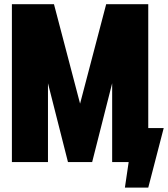

<svg xmlns="http://www.w3.org/2000/svg" viewBox="-20 -752 780 891"><path d="M351.6 -271 472.7 -732.4H668V-157.7H739.7L668 118.7H559.6L577.1 0H500.5V-365.7L407.7 0H295.4L202.6 -365.7V0H35.2V-732.4H230.5Z"/></svg>

Font: Anton
Style: Regular
Weight: 400
Designer: Vernon Adams, Tural Alisoy
Foundry: Vernon Adams
Version: Version 2.300